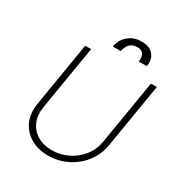

<svg xmlns="http://www.w3.org/2000/svg" viewBox="-214 -1085 1175 1247"><g transform="rotate(30 373.5 -461.0)"><path d="M672.9 -727.3H717.3L637.8 -245.7Q625 -169.4 579.7 -111.3Q534.4 -53.3 468.4 -20.8Q402.3 11.7 326.7 11.7Q251.8 11.7 196.2 -21Q140.6 -53.6 114.3 -111.7Q88.1 -169.7 100.9 -245.7L180.4 -727.3H224.8L145.2 -245.7Q134.6 -182.2 155.7 -133.7Q176.8 -85.2 222.5 -58.1Q268.1 -30.9 331 -30.9Q393.8 -30.9 449.8 -58.1Q505.7 -85.2 544.2 -133.7Q582.7 -182.2 593.4 -245.7ZM338.1 -812.5Q346.9 -865.4 387.1 -899.9Q427.2 -934.3 486.2 -934.3Q546.5 -934.3 574.6 -899.9Q602.6 -865.4 593.4 -812.5H533Q538.4 -844.1 526.3 -866.3Q514.2 -888.5 479 -888.5Q440.7 -888.5 421.9 -865.4Q403.1 -842.3 398.1 -812.5Z"/></g></svg>

Font: Inter UI Extra Light
Style: Italic
Weight: 200
Italic angle: -9.39999°
Designer: Rasmus Andersson
Foundry: rsms
Version: 3.2;8d6f07862